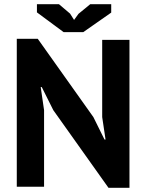

<svg xmlns="http://www.w3.org/2000/svg" viewBox="-20 -890 697 915"><path d="M234 -365 179 -475H174L190 -365V0H60V-705H160L425 -332L478 -225H483L467 -332V-700H597V5H497ZM377 -737H283L156 -831V-870H261L314 -825L333 -795L354 -824L410 -870H510V-830Z"/></svg>

Font: PTSans
Style: Bold
Weight: 700
Designer: A.Korolkova, O.Umpeleva, V.Yefimov
Foundry: ParaType Ltd
Version: Version 2.003W OFL